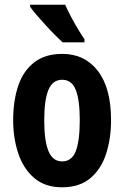

<svg xmlns="http://www.w3.org/2000/svg" viewBox="-20 -786 528 816"><path d="M452 -275Q452 -199 431.5 -134Q411 -69 365 -29.5Q319 10 243 10Q172 10 126 -29Q80 -68 58 -133Q36 -198 36 -275Q36 -358 57.5 -421.5Q79 -485 125.5 -521Q172 -557 245 -557Q340 -557 396 -484.5Q452 -412 452 -275ZM168 -273Q168 -188 186 -144Q204 -100 244 -100Q285 -100 302 -143.5Q319 -187 319 -275Q319 -361 302 -404Q285 -447 244 -447Q204 -447 186 -404.5Q168 -362 168 -273ZM257 -766Q266 -745 281 -716.5Q296 -688 312 -661.5Q328 -635 339 -619V-606H246Q233 -618 213.5 -637.5Q194 -657 173.5 -679.5Q153 -702 135.5 -722.5Q118 -743 108 -757V-766Z"/></svg>

Font: Noto Sans Myanmar ExtraCondensed
Style: Bold
Weight: 700
Width: 2
Designer: Monotype Design Team
Foundry: Monotype Imaging Inc.
Version: Version 2.107; ttfautohint (v1.8.4.7-5d5b)